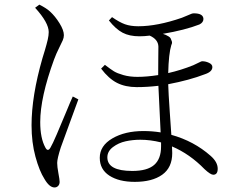

<svg xmlns="http://www.w3.org/2000/svg" viewBox="-20 -782 1040 841"><path d="M133.8 -748 152.3 -761.7Q183.6 -746.1 199.2 -731.4Q221.7 -710.9 240.7 -680.2Q259.8 -649.4 259.8 -627.9Q259.8 -617.2 254.9 -605.5Q250 -593.8 238.3 -570.8Q226.6 -547.9 216.8 -521.5Q156.2 -355.5 156.2 -247.1Q156.2 -176.8 178.7 -135.7Q189.5 -115.2 201.2 -135.7Q210 -150.4 228.5 -193.4Q247.1 -236.3 268.6 -288.6Q290 -340.8 298.8 -359.4L323.2 -346.7Q314.5 -321.3 283.7 -238.8Q252.9 -156.2 246.1 -135.7Q230.5 -86.9 230.5 -68.4Q230.5 -51.8 235.8 -23.4Q241.2 4.9 241.2 14.6Q241.2 25.4 234.9 32.2Q228.5 39.1 218.8 39.1Q196.3 39.1 174.8 2Q152.3 -33.2 135.3 -95.7Q118.2 -158.2 118.2 -233.4Q118.2 -361.3 166 -527.3Q168 -533.2 176.3 -561Q184.6 -588.9 189 -607.9Q193.4 -627 193.4 -641.6Q193.4 -682.6 133.8 -748ZM685.5 -140.6V-158.2Q638.7 -169.9 594.7 -169.9Q561.5 -169.9 530.3 -163.1Q499 -156.2 474.6 -137.7Q450.2 -119.1 450.2 -92.8Q450.2 -33.2 559.6 -33.2Q625 -33.2 655.3 -59.6Q685.5 -85.9 685.5 -140.6ZM457 -692.4 470.7 -707Q502.9 -684.6 527.3 -675.8Q551.8 -667 585.9 -667Q668.9 -667 776.4 -704.1Q789.1 -709 801.3 -714.4Q813.5 -719.7 818.8 -721.7Q824.2 -723.6 829.1 -723.6Q870.1 -723.6 871.1 -699.2Q871.1 -683.6 853.5 -674.8Q791 -650.4 693.4 -633.8Q702.1 -630.9 706.5 -628.9Q710.9 -627 718.3 -622.6Q725.6 -618.2 727.5 -613.8Q729.5 -609.4 732.4 -601.6Q735.4 -593.8 730.5 -585Q718.8 -546.9 716.8 -461.9Q772.5 -474.6 826.2 -496.1Q836.9 -501 846.7 -505.9Q856.4 -510.7 859.9 -512.2Q863.3 -513.7 866.2 -513.7Q880.9 -513.7 895.5 -506.8Q910.2 -500 910.2 -488.3Q910.2 -467.8 877.9 -457Q809.6 -430.7 716.8 -413.1Q717.8 -375 723.6 -291.5Q729.5 -208 730.5 -191.4Q829.1 -164.1 902.3 -99.6Q933.6 -72.3 933.6 -43Q933.6 -16.6 914.1 -16.6Q902.3 -16.6 876 -41Q811.5 -107.4 733.4 -140.6Q734.4 -128.9 734.4 -111.3Q734.4 -47.9 690.4 -16.6Q646.5 14.6 570.3 14.6Q501 14.6 459 -12.7Q417 -40 417 -90.8Q417 -143.6 472.2 -175.8Q527.3 -208 608.4 -208Q646.5 -208 683.6 -202.1Q673.8 -398.4 673.8 -406.2Q625 -400.4 579.1 -400.4Q529.3 -400.4 492.7 -418.9Q456.1 -437.5 422.9 -481.4L439.5 -498Q464.8 -478.5 479 -469.7Q493.2 -460.9 520.5 -453.1Q547.9 -445.3 582 -445.3Q622.1 -445.3 672.9 -453.1Q672.9 -479.5 673.3 -523.9Q673.8 -568.4 673.8 -578.1Q672.9 -609.4 635.7 -626Q612.3 -623 590.8 -623Q546.9 -623 517.1 -638.7Q487.3 -654.3 457 -692.4Z"/></svg>

Font: GenYoMin TW TTF Light
Style: Regular
Weight: 300
Version: Version 1.300